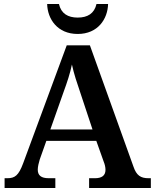

<svg xmlns="http://www.w3.org/2000/svg" viewBox="-20 -941 775 961"><path d="M369 -771C470 -771 519 -846 521 -921H463C452 -873 418 -853 369 -853C320 -853 286 -873 275 -921H216C218 -846 267 -771 369 -771ZM3 0H257V-49H224C186 -49 169 -63 169 -92C169 -106 174 -127 179 -143L212 -236H462L499 -132C504 -120 508 -105 508 -91C508 -61 488 -49 455 -49H426V0H735V-49H723C684 -49 663 -63 648 -107L430 -714H314L96 -124C73 -62 54 -49 17 -49H3ZM232 -293 298 -480C317 -532 330 -571 340 -618C350 -571 366 -524 383 -474L443 -293Z"/></svg>

Font: Noto Serif Ethiopic SemiBold
Style: Regular
Weight: 600
Designer: Monotype Design Team
Foundry: Monotype Imaging Inc.
Version: Version 2.102